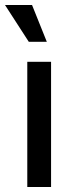

<svg xmlns="http://www.w3.org/2000/svg" viewBox="-30 -747 295 767"><path d="M174 -500V0H79V-500ZM157 -580H85L-10 -727H98Z"/></svg>

Font: MedMera Sans Display
Style: Regular
Weight: 500
Designer: Kasper Nordkvist
Foundry: UNCUT.wtf
Version: Version 1.300